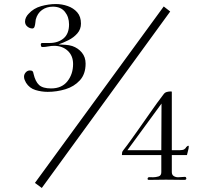

<svg xmlns="http://www.w3.org/2000/svg" viewBox="-20 -824 1040 951"><path d="M611 -80H779Q779 -138 779.5 -195.5Q780 -253 780 -311ZM823 -767 187 107 153 82 791 -792ZM404 -509Q404 -457 375.5 -426Q347 -395 304 -382Q261 -369 216 -369Q186 -369 156 -378Q126 -387 109 -414Q105 -421 102 -428.5Q99 -436 99 -444Q99 -456 107.5 -465.5Q116 -475 128 -475Q138 -475 141.5 -471Q145 -467 146 -459Q155 -420 173.5 -403Q192 -386 233 -386Q286 -386 314 -421.5Q342 -457 342 -507Q342 -548 315.5 -572.5Q289 -597 248 -597Q234 -597 219 -594Q204 -591 190 -591Q185 -591 183.5 -595Q182 -599 182 -603Q182 -611 189 -611H224Q268 -611 295 -634Q322 -657 322 -703Q322 -740 301.5 -765.5Q281 -791 242 -791Q211 -791 188 -774.5Q165 -758 157 -727Q156 -722 155 -711Q154 -700 151 -691.5Q148 -683 140 -683Q127 -683 115.5 -692.5Q104 -702 104 -717Q104 -728 109 -738Q114 -748 121 -755Q146 -783 183.5 -793.5Q221 -804 257 -804Q287 -804 315.5 -794Q344 -784 362.5 -763Q381 -742 381 -707Q381 -679 363 -658.5Q345 -638 319 -625Q293 -612 270 -604Q287 -603 304.5 -602Q322 -601 338 -596Q367 -586 385.5 -563.5Q404 -541 404 -509ZM915 -100Q915 -89 911.5 -78Q908 -67 906 -56H831V28Q831 42 840.5 48Q850 54 862 54Q871 54 879.5 53Q888 52 896 52Q900 52 901.5 55Q903 58 903 60Q903 67 893 67Q871 67 848 66.5Q825 66 802 66Q781 66 760 66.5Q739 67 718 67Q711 67 711 62Q711 53 721.5 53.5Q732 54 738 54Q751 54 765 50Q779 46 779 29V-56H584Q584 -57 584 -57.5Q584 -58 584 -59Q584 -65 585 -69.5Q586 -74 590 -79Q609 -103 627 -128.5Q645 -154 663 -179Q695 -224 726.5 -269.5Q758 -315 791 -358Q797 -366 806.5 -368.5Q816 -371 824 -371Q825 -371 827.5 -371Q830 -371 831 -370V-80H867Q876 -80 884.5 -81.5Q893 -83 899 -90Q902 -93 901 -94Q904 -96 906.5 -99Q909 -102 913 -102Q915 -102 915 -100Z"/></svg>

Font: Kaisei HarunoUmi
Style: Regular
Weight: 400
Designer: Font-Kai, 金井和夫
Foundry: KAZUO KANAI
Version: Version 5.003